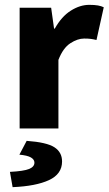

<svg xmlns="http://www.w3.org/2000/svg" viewBox="-20 -530 448 792"><path d="M61 0V-498H191L203 -412H206Q234 -462 272 -486Q310 -510 348 -510Q370 -510 384 -507.5Q398 -505 408 -500L378 -365Q366 -368 355 -369.5Q344 -371 327 -371Q300 -371 270 -351.5Q240 -332 221 -283V0ZM32 242 21 179Q78 176 100 167Q122 158 122 141Q122 128 107.5 119.5Q93 111 60 108L90 51Q173 57 204.5 77.5Q236 98 236 136Q236 188 182 213Q128 238 32 242Z"/></svg>

Font: Source Sans 3 ExtraBold
Style: Regular
Weight: 800
Designer: Paul D. Hunt
Foundry: Adobe
Version: Version 3.052;hotconv 1.1.0;makeotfexe 2.6.0